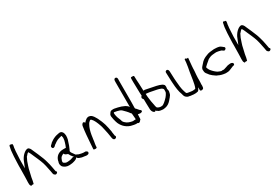

<svg xmlns="http://www.w3.org/2000/svg" viewBox="51 -1749 3948 2749"><g transform="rotate(-30 2024.5 -374.5)"><path d="M44 -76C44 -67 45 -57 46 -48C46 -45 48 -41 53 -34C56 -22 62 -21 76 -29C82 -28 88 -28 94 -28C100 -28 103 -29 103 -30C112 -57 117 -91 122 -123C123 -127 124 -130 124 -133C126 -138 127 -144 128 -150C132 -169 137 -191 143 -215C151 -265 174 -316 187 -360C197 -379 204 -398 213 -414C215 -419 217 -421 221 -423C223 -426 225 -429 228 -431C231 -436 235 -441 240 -445C246 -452 254 -460 264 -462C278 -441 287 -416 299 -390L304 -378C314 -354 324 -330 335 -308C342 -292 348 -276 355 -260C380 -202 392 -132 406 -63L409 -45C412 -32 413 -5 426 -1C436 14 458 16 469 2C483 -4 480 -26 468 -29C466 -34 465 -39 464 -45C464 -49 463 -53 462 -57C458 -88 448 -125 442 -158L430 -203C424 -227 416 -250 408 -273C384 -334 358 -394 331 -453L322 -474C316 -486 309 -497 299 -504C286 -517 266 -511 252 -505C242 -501 232 -495 221 -486C193 -465 171 -435 154 -403C137 -360 123 -327 106 -286L107 -425C109 -475 112 -525 115 -569C117 -586 120 -599 120 -616C123 -634 129 -650 127 -671C124 -678 114 -684 103 -680C100 -690 79 -688 76 -673L74 -663C73 -656 71 -649 70 -642C69 -639 68 -637 68 -634C66 -625 65 -615 63 -605C58 -546 51 -483 51 -418C50 -398 50 -377 49 -356V-304C49 -285 48 -266 48 -247C48 -224 47 -203 47 -184C46 -171 46 -159 46 -148C45 -137 45 -127 45 -117L44 -99Z M563 -92C566 -72 571 -55 583 -43C605 -21 641 -3 685 -6C692 -6 700 -7 707 -8C725 -8 742 -13 757 -17C782 -23 808 -34 821 -53C822 -52 823 -51 825 -51C827 -44 832 -39 838 -34C849 -29 861 -21 875 -19C889 -12 913 -11 932 -8C947 -4 969 -1 985 -6C999 -6 1015 -26 1005 -44C997 -52 982 -65 964 -61H956C953 -60 950 -60 948 -61L930 -63L912 -66C901 -68 885 -72 874 -75C860 -80 846 -90 833 -94C828 -101 823 -107 819 -114C816 -117 814 -120 812 -124C801 -141 787 -153 784 -178C787 -186 791 -194 796 -202C804 -220 810 -234 817 -252C824 -269 830 -291 836 -310L845 -337C849 -358 852 -374 852 -398C852 -408 849 -418 848 -428C841 -459 821 -485 783 -480C750 -473 725 -470 698 -457C668 -445 648 -429 623 -412C615 -399 605 -396 594 -383C587 -376 581 -363 588 -352C593 -325 627 -335 636 -349C645 -360 653 -365 668 -374C679 -383 693 -393 706 -399C728 -413 758 -417 786 -426H789C790 -426 792 -426 794 -425L796 -413L799 -398L800 -391C800 -364 794 -340 787 -319C782 -295 769 -269 761 -248V-246C757 -247 753 -248 749 -248H715C639 -248 590 -206 573 -145C572 -141 572 -136 571 -132C566 -118 563 -108 563 -92ZM617 -96V-101C617 -110 622 -124 626 -132C634 -164 660 -184 691 -193C693 -190 694 -186 696 -182C702 -169 722 -162 743 -155C744 -154 746 -153 747 -151C757 -131 770 -108 785 -93C790 -90 794 -87 799 -84C772 -84 745 -64 715 -64L710 -63L695 -62L689 -61H679C675 -60 672 -60 668 -61C663 -61 658 -62 654 -64C652 -64 650 -65 649 -66C643 -68 637 -71 632 -75C625 -78 617 -85 617 -96Z M1092 -30C1098 -25 1108 -21 1119 -22C1127 -20 1146 -26 1146 -33C1146 -80 1159 -116 1162 -161L1165 -179C1172 -238 1184 -294 1203 -339C1210 -357 1221 -373 1229 -389L1250 -410C1254 -413 1257 -416 1262 -419C1264 -419 1267 -418 1270 -418C1273 -416 1277 -414 1280 -412C1312 -380 1332 -329 1349 -281L1358 -254C1362 -236 1367 -217 1371 -199C1383 -154 1390 -107 1398 -58L1401 -40C1404 -24 1413 -7 1430 -5C1448 -5 1463 -16 1463 -33C1463 -38 1462 -42 1457 -44H1456C1452 -64 1449 -88 1446 -109L1445 -127C1442 -146 1436 -163 1434 -182C1428 -201 1422 -227 1418 -249C1414 -260 1411 -270 1407 -281L1395 -314C1385 -336 1376 -356 1366 -378C1344 -413 1329 -453 1288 -468C1257 -480 1229 -466 1213 -450C1210 -448 1207 -446 1204 -443L1195 -434C1193 -432 1186 -424 1186 -420C1182 -422 1179 -425 1176 -427C1174 -434 1164 -440 1153 -438C1140 -431 1127 -414 1125 -396C1111 -311 1105 -219 1098 -125L1095 -82C1094 -69 1092 -55 1092 -42Z M1547 -308C1550 -277 1560 -241 1567 -216C1578 -175 1600 -142 1626 -114C1652 -88 1684 -67 1723 -55C1751 -48 1790 -38 1822 -40L1827 -42C1850 -21 1872 -43 1882 -61L1890 -66C1892 -93 1892 -118 1894 -148C1906 -146 1918 -144 1929 -142C1949 -144 1971 -146 1967 -168C1964 -178 1958 -183 1949 -186C1945 -191 1939 -200 1934 -203C1925 -218 1912 -227 1901 -240C1901 -244 1900 -248 1899 -252C1900 -282 1900 -313 1901 -343V-704C1901 -712 1901 -719 1902 -727C1902 -743 1894 -758 1880 -760C1863 -765 1848 -748 1848 -730C1848 -721 1847 -713 1847 -704V-295C1842 -303 1837 -309 1832 -315C1785 -356 1714 -373 1640 -387C1627 -388 1616 -389 1608 -387C1580 -387 1572 -375 1560 -356C1548 -344 1545 -326 1547 -308ZM1605 -318V-332C1607 -339 1607 -342 1612 -344C1627 -340 1644 -339 1660 -335C1686 -328 1713 -322 1729 -306C1756 -279 1789 -248 1811 -215C1816 -210 1821 -205 1825 -200V-196C1827 -166 1829 -138 1832 -110C1832 -107 1832 -104 1831 -102C1830 -102 1830 -101 1830 -100H1807C1799 -99 1793 -98 1787 -98C1782 -98 1777 -99 1771 -100C1729 -109 1698 -120 1673 -145C1658 -158 1645 -172 1642 -197C1626 -233 1610 -272 1605 -318Z M2058 -325C2056 -318 2059 -311 2063 -308L2075 -290C2075 -267 2076 -244 2076 -221C2076 -188 2077 -155 2079 -122C2081 -102 2089 -80 2101 -70C2112 -59 2121 -52 2137 -63V-74C2139 -70 2141 -65 2145 -60C2151 -56 2157 -52 2163 -50L2165 -47C2169 -45 2173 -42 2178 -39C2191 -34 2204 -31 2218 -30C2227 -28 2236 -27 2243 -27C2249 -28 2255 -29 2261 -29C2268 -30 2275 -31 2281 -32C2322 -39 2354 -64 2377 -90C2385 -99 2393 -107 2400 -117C2407 -124 2414 -132 2419 -141C2434 -156 2440 -180 2444 -205C2447 -221 2441 -243 2438 -253C2440 -263 2442 -274 2442 -284C2442 -297 2441 -309 2436 -318C2422 -336 2398 -347 2372 -355L2327 -367C2268 -378 2212 -391 2153 -402C2147 -401 2142 -401 2138 -400C2136 -401 2134 -401 2132 -401C2131 -433 2128 -467 2128 -500C2127 -508 2127 -515 2127 -523C2125 -557 2122 -593 2122 -627C2121 -637 2121 -643 2121 -647C2121 -651 2116 -654 2107 -656H2089C2085 -656 2081 -657 2078 -656C2068 -656 2067 -644 2067 -635V-578C2067 -567 2067 -555 2068 -542C2068 -528 2068 -513 2069 -498C2069 -483 2070 -468 2070 -453C2070 -438 2070 -422 2071 -407C2071 -401 2072 -394 2072 -387C2072 -375 2073 -363 2074 -351C2068 -347 2060 -341 2058 -325ZM2137 -342 2138 -344C2141 -344 2145 -343 2148 -343H2154C2158 -343 2163 -342 2169 -341C2184 -339 2201 -338 2216 -334L2246 -328C2288 -320 2332 -313 2367 -298L2378 -293L2388 -283C2397 -277 2399 -269 2399 -255L2398 -248V-239C2398 -234 2397 -230 2397 -225C2397 -221 2395 -217 2393 -212C2383 -193 2372 -175 2358 -159C2342 -141 2325 -125 2307 -109C2296 -98 2280 -90 2267 -81H2266C2265 -81 2264 -80 2263 -80C2259 -80 2256 -79 2252 -79C2248 -78 2243 -78 2238 -77C2213 -77 2191 -87 2177 -98C2170 -109 2169 -122 2165 -137V-140C2153 -192 2147 -232 2140 -291C2140 -300 2139 -309 2138 -319C2138 -327 2137 -335 2137 -342Z M2541 -462C2543 -419 2545 -374 2546 -328C2546 -312 2547 -297 2549 -281C2553 -211 2562 -139 2584 -85C2591 -56 2596 -36 2617 -21C2627 -13 2643 -4 2660 -4C2673 0 2690 3 2705 3C2712 5 2720 5 2728 6C2756 8 2780 6 2802 -1C2818 -12 2826 -31 2833 -52C2833 -47 2833 -43 2834 -39C2834 -34 2834 -29 2835 -25V-14C2835 -10 2835 -7 2836 -3V3C2846 11 2863 17 2875 7C2888 7 2894 -12 2894 -23C2895 -29 2896 -35 2896 -42V-51C2895 -54 2895 -58 2895 -62C2895 -73 2896 -84 2897 -95C2897 -106 2898 -118 2898 -131V-168C2900 -202 2901 -236 2905 -268C2905 -279 2906 -289 2907 -299V-314C2909 -330 2909 -345 2910 -360C2912 -398 2918 -430 2920 -468C2920 -473 2921 -478 2921 -483V-490L2903 -488C2900 -488 2898 -489 2895 -489C2891 -499 2870 -505 2867 -492V-486C2866 -478 2866 -472 2865 -465C2865 -460 2864 -454 2864 -448C2858 -399 2850 -351 2840 -303C2825 -224 2819 -122 2790 -55C2782 -50 2771 -48 2758 -48C2752 -47 2746 -47 2741 -47C2733 -48 2726 -49 2720 -49L2699 -52C2682 -54 2642 -57 2642 -75C2639 -84 2635 -91 2632 -103C2615 -153 2608 -223 2604 -286C2602 -300 2601 -315 2601 -329C2600 -371 2598 -413 2596 -452C2594 -470 2588 -488 2569 -490C2553 -490 2539 -478 2541 -462Z M3017 -223C3017 -190 3026 -176 3043 -157C3049 -148 3056 -138 3064 -129C3082 -109 3109 -89 3132 -74C3140 -68 3151 -60 3163 -58C3195 -41 3234 -31 3278 -27C3307 -27 3327 -28 3348 -36C3371 -45 3398 -57 3421 -66L3433 -67C3442 -69 3446 -77 3446 -87C3446 -108 3423 -116 3401 -116C3386 -116 3374 -111 3359 -111C3336 -102 3306 -94 3281 -86C3274 -86 3268 -87 3261 -88C3256 -87 3251 -86 3246 -86C3242 -86 3238 -86 3234 -87C3218 -92 3197 -101 3183 -108C3149 -131 3120 -160 3096 -193C3090 -207 3079 -223 3077 -240L3080 -246C3103 -267 3123 -288 3150 -308C3165 -325 3183 -332 3206 -342C3232 -352 3263 -353 3296 -356H3315C3336 -353 3355 -350 3374 -344C3381 -341 3387 -339 3393 -338C3395 -335 3398 -333 3401 -331C3406 -326 3419 -318 3429 -318C3434 -319 3438 -321 3441 -325C3449 -329 3455 -338 3454 -347C3454 -357 3447 -365 3439 -368C3427 -380 3412 -389 3397 -399C3369 -408 3338 -411 3303 -411C3254 -407 3208 -404 3172 -386C3138 -374 3112 -359 3086 -336C3075 -323 3061 -310 3050 -296C3032 -276 3011 -256 3017 -223Z M3573 -76C3573 -67 3574 -57 3575 -48C3575 -45 3577 -41 3582 -34C3585 -22 3591 -21 3605 -29C3611 -28 3617 -28 3623 -28C3629 -28 3632 -29 3632 -30C3641 -57 3646 -91 3651 -123C3652 -127 3653 -130 3653 -133C3655 -138 3656 -144 3657 -150C3661 -169 3666 -191 3672 -215C3680 -265 3703 -316 3716 -360C3726 -379 3733 -398 3742 -414C3744 -419 3746 -421 3750 -423C3752 -426 3754 -429 3757 -431C3760 -436 3764 -441 3769 -445C3775 -452 3783 -460 3793 -462C3807 -441 3816 -416 3828 -390L3833 -378C3843 -354 3853 -330 3864 -308C3871 -292 3877 -276 3884 -260C3909 -202 3921 -132 3935 -63L3938 -45C3941 -32 3942 -5 3955 -1C3965 14 3987 16 3998 2C4012 -4 4009 -26 3997 -29C3995 -34 3994 -39 3993 -45C3993 -49 3992 -53 3991 -57C3987 -88 3977 -125 3971 -158L3959 -203C3953 -227 3945 -250 3937 -273C3913 -334 3887 -394 3860 -453L3851 -474C3845 -486 3838 -497 3828 -504C3815 -517 3795 -511 3781 -505C3771 -501 3761 -495 3750 -486C3722 -465 3700 -435 3683 -403C3666 -360 3652 -327 3635 -286L3636 -425C3638 -475 3641 -525 3644 -569C3646 -586 3649 -599 3649 -616C3652 -634 3658 -650 3656 -671C3653 -678 3643 -684 3632 -680C3629 -690 3608 -688 3605 -673L3603 -663C3602 -656 3600 -649 3599 -642C3598 -639 3597 -637 3597 -634C3595 -625 3594 -615 3592 -605C3587 -546 3580 -483 3580 -418C3579 -398 3579 -377 3578 -356V-304C3578 -285 3577 -266 3577 -247C3577 -224 3576 -203 3576 -184C3575 -171 3575 -159 3575 -148C3574 -137 3574 -127 3574 -117L3573 -99Z"/></g></svg>

Font: Scribbler
Style: Regular
Weight: 400
Designer: Mew Too
Foundry: Cannot Into Space Fonts
Version: Version 1.001